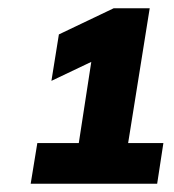

<svg xmlns="http://www.w3.org/2000/svg" viewBox="-20 -725 420 463"><path d="M54 -282 70 -380H170L204 -601H253L104 -530L122 -642L254 -705H341L289 -380H374L359 -282Z"/></svg>

Font: Mulish ExtraLight ExtraBold
Style: Italic
Weight: 800
Italic angle: -9°
Version: Version 3.603